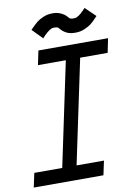

<svg xmlns="http://www.w3.org/2000/svg" viewBox="-104 -918 692 978"><g transform="rotate(-10 242.5 -428.5)"><path d="M130.4 -805.7Q144.5 -819.8 156.2 -829.3Q168 -838.9 189.7 -848.1Q211.4 -857.4 234.4 -857.4H242.2Q260.3 -857.4 278.6 -849.6Q296.9 -841.8 309.6 -828.1L317.4 -819.3Q323.2 -813.5 335.9 -813.5H344.2Q362.3 -813.5 392.6 -844.7L403.3 -856L456.1 -805.2L445.3 -793.9Q431.2 -778.8 418.5 -768.8Q405.8 -758.8 384 -749.5Q362.3 -740.2 339.4 -740.2H331.1Q290 -740.2 262.7 -770.5L255.9 -778.3Q250 -784.2 237.3 -784.2H229.5Q212.4 -784.2 182.1 -753.9L169.4 -740.2L117.7 -793ZM350.1 0H-10.3L5.4 -73.2H149.9L263.2 -610.4H119.1L134.3 -683.6H494.6L479.5 -610.4H337.4L224.1 -73.2H365.7Z"/></g></svg>

Font: Anka/Coder Narrow
Style: Italic
Weight: 400
Width: 3
Italic angle: -12°
Monospace: yes
Version: Version 001.100